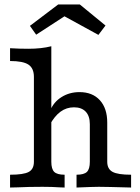

<svg xmlns="http://www.w3.org/2000/svg" viewBox="-20 -839 625 859"><path d="M131.7 -115.3V-495Q131.7 -533.7 107.3 -549.9Q83 -566 25 -566V-623.3Q65.9 -620.8 106.6 -620.8Q165.5 -620.8 209.6 -632.1V-115.3Q209.6 -83 222.5 -70.1Q235.5 -57.3 269.1 -57.3V0Q257.8 -0.8 246.4 -0.8Q214.7 -3.2 170.1 -3.2Q106.4 -3.2 58.8 -0.8L25 0V-57.3Q85.4 -57.3 108.5 -69.8Q131.7 -82.3 131.7 -115.3ZM381.9 -115.3V-283.5Q381.9 -320 363.4 -339.5Q344.9 -358.9 311 -358.9Q277.5 -358.9 250.7 -339.3Q223.9 -319.6 201.8 -279.1L203.9 -342.8Q219.5 -382.2 255 -404.5Q290.5 -426.9 335.6 -426.9Q393.8 -426.9 426.8 -390.6Q459.8 -354.3 459.8 -290.6V-115.3Q459.8 -83.1 483.4 -70.2Q506.9 -57.3 566.5 -57.3V0Q454.1 -3.2 422 -3.2Q397.5 -3.2 322.4 0V-57.3Q356 -57.3 369 -70.1Q381.9 -83 381.9 -115.3ZM113.9 -723.3 240.3 -819H337.1L452 -724.8L420.3 -682.9L239 -782.2L294.2 -782.8L141.8 -683.8Z"/></svg>

Font: Playfair Micro SmCond SmLight
Style: Regular
Weight: 360
Width: 4
Designer: Claus Eggers Sørensen
Foundry: Claus Eggers Sørensen
Version: Version 2.100;Glyphs 3.2 (3219)